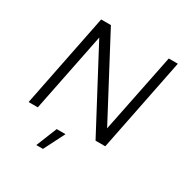

<svg xmlns="http://www.w3.org/2000/svg" viewBox="-203 -865 1202 1247"><g transform="rotate(30 398.0 -241.5)"><path d="M705 -700H773L633 0H560L246 -592L127 0H58L198 -700H271L585 -107ZM304 61H370L291 217H241Z"/></g></svg>

Font: Gontserrat Light
Style: Italic
Weight: 300
Italic angle: -11.3°
Designer: Julieta Ulanovsky
Foundry: Julieta Ulanovsky
Version: Version 6.001